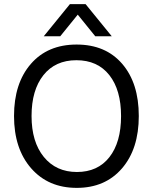

<svg xmlns="http://www.w3.org/2000/svg" viewBox="-20 -903 740 931"><path d="M272 -727H192L319 -883H395L522 -727H442L357 -832ZM350.5 -611Q248 -611 190.5 -538.5Q133 -466 133 -340.5Q133 -215 192.5 -142Q252 -69 353 -69Q454 -69 510.5 -141Q567 -213 567 -340Q567 -467 510 -539Q453 -611 350.5 -611ZM351.5 -687Q492 -687 572.5 -593.5Q653 -500 653 -340.5Q653 -181 571.5 -86.5Q490 8 352 8Q214 8 131 -87Q48 -182 48 -340.5Q48 -499 129.5 -593Q211 -687 351.5 -687Z"/></svg>

Font: Hind Colombo
Style: Regular
Weight: 400
Designer: Jyotish Sonowal, Aditi Pimprikar
Foundry: Indian Type Foundry
Version: Version 1.000;PS 1.0;hotconv 1.0.86;makeotf.lib2.5.63406; tt